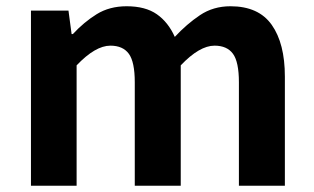

<svg xmlns="http://www.w3.org/2000/svg" viewBox="-20 -594 1004 614"><path d="M199 -560 209 -485H213Q248 -523 289 -548.5Q330 -574 385 -574Q445 -574 481.5 -548.5Q518 -523 539 -476Q577 -517 619.5 -545.5Q662 -574 717 -574Q807 -574 849 -514.5Q891 -455 891 -349V0H744V-331Q744 -396 725 -422Q706 -448 666 -448Q618 -448 558 -385V0H411V-331Q411 -396 392 -422Q373 -448 333 -448Q285 -448 225 -385V0H79V-560Z"/></svg>

Font: Kinto Sans
Style: Bold
Weight: 700
Designer: Authors: Ryoko NISHIZUKA  (kana & ideographs); Paul D. Hunt (Latin, Greek & Cyrillic); Wenlong ZHANG  (bopomofo); Sandol
Foundry: Adobe Systems Incorporated, ookami Inc.
Version: Version 0.001